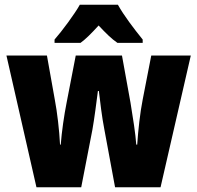

<svg xmlns="http://www.w3.org/2000/svg" viewBox="-20 -786 828 806"><path d="M475 -766H315C294 -728 240 -655 209 -620V-606H318C340 -622 364 -646 394 -679C424 -647 448 -623 473 -606H579V-620C541 -667 500 -721 475 -766ZM418 -243 463 0H654L781 -553H615L579 -368C568 -313 560 -239 556 -179H552C549 -224 538 -293 528 -354L492 -553H298L260 -357C249 -302 239 -232 235 -179H232C229 -240 220 -316 210 -368L177 -553H7L133 0H321L368 -242C376 -287 385 -357 391 -404H395C400 -362 408 -293 418 -243Z"/></svg>

Font: Noto Sans Devanagari UI Condensed Black
Style: Regular
Weight: 900
Width: 3
Designer: Jelle Bosma - Monotype Design Team
Foundry: Monotype Imaging Inc.
Version: Version 2.004